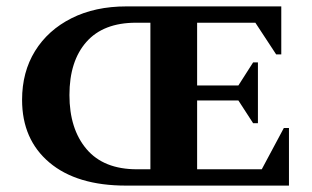

<svg xmlns="http://www.w3.org/2000/svg" viewBox="-20 -580 975 600"><path d="M374 0Q220 0 134.5 -72Q49 -144 49 -268Q49 -355 89.5 -420.5Q130 -486 203.5 -523Q277 -560 375 -560H859V-410H843L778 -509H596V-313H725L771 -385H786V-195H771L725 -266H596V-51H798L867 -180H883V0ZM408 -51H450V-509H405Q303 -509 250 -449Q197 -389 197 -283Q197 -177 250.5 -114Q304 -51 408 -51Z"/></svg>

Font: Spectral SC
Style: Bold
Weight: 700
Designer: Jean-Baptiste Levee
Foundry: Production Type
Version: Version 2.001